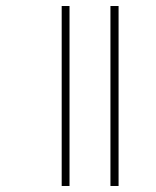

<svg xmlns="http://www.w3.org/2000/svg" viewBox="-20 -618 520 638"><path d="M347 0V-598H374V0ZM185 0V-598H211V0Z"/></svg>

Font: Noto Sans Gujarati UI ExtraCondensed Thin
Style: Regular
Weight: 100
Width: 2
Designer: Jelle Bosma - Monotype Design Team, Universal Thirst
Foundry: Monotype Imaging Inc.
Version: Version 2.106; ttfautohint (v1.8.4.7-5d5b)